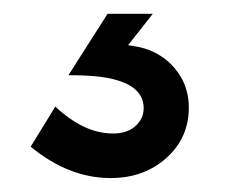

<svg xmlns="http://www.w3.org/2000/svg" viewBox="-20 -20 339 278"><path d="M140.1 237.8Q79.6 237.8 24.4 192.4L60.1 134.3Q101.6 173.3 143.6 173.3Q164.1 173.3 176 162.6Q188 151.9 188 136.7Q188 106.9 147.9 95.7Q126 88.9 79.1 88.9L135.7 0H201.2L165.5 45.4Q184.1 47.9 195.3 52.2Q221.7 62.5 237.5 84.7Q253.4 106.9 253.4 135.7Q253.4 179.7 220.9 208.7Q188.5 237.8 140.1 237.8Z"/></svg>

Font: Acari Sans Neue Black
Style: Regular
Weight: 900
Designer: Alfredo Marco Pradil
Foundry: Alfredo Marco Pradil
Version: Version 1.045;June 16, 2019;FontCreator 11.5.0.2425 64-bit; 